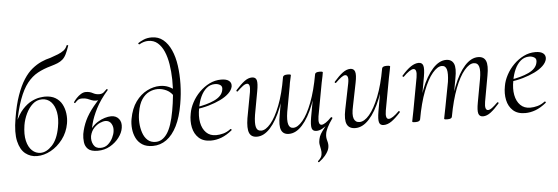

<svg xmlns="http://www.w3.org/2000/svg" viewBox="-56 -911 3833 1318"><g transform="rotate(-5 1860.5 -252.0)"><path d="M169 14Q124 14 89.5 -13Q55 -40 41 -99.5Q27 -159 44 -257Q59 -349 82 -413.5Q105 -478 132.5 -520.5Q160 -563 191.5 -588.5Q223 -614 255.5 -628.5Q288 -643 319 -650Q349 -660 372.5 -669.5Q396 -679 412.5 -691.5Q429 -704 437 -725Q438 -728 443.5 -726.5Q449 -725 448 -723Q436 -688 425 -665.5Q414 -643 399 -630Q384 -617 364.5 -609Q345 -601 317 -593Q266 -579 225.5 -557Q185 -535 152.5 -494Q120 -453 94.5 -383.5Q69 -314 49 -204L47 -223Q72 -283 103 -316.5Q134 -350 165.5 -365.5Q197 -381 221.5 -384.5Q246 -388 257 -388Q301 -388 330 -370.5Q359 -353 374.5 -324Q390 -295 394.5 -260Q399 -225 393 -191Q382 -130 346.5 -83.5Q311 -37 264 -11.5Q217 14 169 14ZM195 -6Q236 -6 275 -47Q314 -88 329 -171Q340 -229 331.5 -274Q323 -319 298.5 -345Q274 -371 236 -371Q199 -371 171.5 -346Q144 -321 126 -283.5Q108 -246 101 -205Q91 -141 101.5 -97Q112 -53 137 -29.5Q162 -6 195 -6Z M588 14Q541 14 521 -5Q501 -24 497.5 -53Q494 -82 498 -109Q507 -158 527.5 -201.5Q548 -245 586.5 -292.5Q625 -340 684 -402L691 -395Q637 -333 608.5 -277Q580 -221 568 -174Q556 -127 550 -91Q545 -58 559.5 -31Q574 -4 608 -4Q639 -4 660 -22.5Q681 -41 693 -66Q705 -91 707 -111Q711 -140 697.5 -162.5Q684 -185 657 -185Q641 -185 619 -175.5Q597 -166 577.5 -145.5Q558 -125 550 -91L537 -92Q543 -122 561.5 -145Q580 -168 604.5 -183.5Q629 -199 654 -206.5Q679 -214 699 -214Q733 -214 752 -190.5Q771 -167 765 -129Q760 -95 735 -62Q710 -29 672 -7.5Q634 14 588 14ZM461 -326Q459 -325 455.5 -328Q452 -331 454 -333Q462 -345 475.5 -359.5Q489 -374 506 -384.5Q523 -395 540 -395Q567 -395 587.5 -383.5Q608 -372 631 -372Q651 -372 662.5 -382Q674 -392 684 -402Q686 -404 689.5 -401Q693 -398 691 -395Q663 -359 643.5 -344.5Q624 -330 607 -330Q588 -330 574.5 -336Q561 -342 546.5 -347.5Q532 -353 510 -353Q491 -353 480.5 -344.5Q470 -336 461 -326Z M967 14Q923 14 895 -4Q867 -22 852.5 -51.5Q838 -81 834.5 -115.5Q831 -150 837 -183Q850 -255 883.5 -301Q917 -347 961.5 -369.5Q1006 -392 1050 -392Q1084 -392 1111 -380Q1138 -368 1160 -347L1146 -306Q1126 -342 1095 -357Q1064 -372 1033 -372Q1003 -372 974 -358Q945 -344 923.5 -312Q902 -280 893 -225Q886 -190 888 -153Q890 -116 901 -83.5Q912 -51 933.5 -31.5Q955 -12 989 -12Q1035 -12 1068 -60Q1101 -108 1120 -215Q1129 -264 1134.5 -319Q1140 -374 1139 -429Q1138 -484 1130 -534Q1122 -584 1105.5 -622.5Q1089 -661 1062.5 -684Q1036 -707 998 -707Q967 -707 936 -689Q932 -688 929.5 -692.5Q927 -697 929 -698Q943 -708 967 -718.5Q991 -729 1023 -729Q1069 -729 1102 -702Q1135 -675 1156 -628Q1177 -581 1185.5 -520.5Q1194 -460 1192.5 -392Q1191 -324 1179 -256Q1164 -167 1134 -107Q1104 -47 1061.5 -16.5Q1019 14 967 14Z M1368 12Q1315 12 1284.5 -16Q1254 -44 1244.5 -89Q1235 -134 1245 -185Q1251 -222 1271.5 -260.5Q1292 -299 1323 -330Q1354 -361 1392 -380Q1430 -399 1473 -399Q1510 -399 1527.5 -384.5Q1545 -370 1541 -345Q1536 -321 1513 -299Q1490 -277 1454 -259.5Q1418 -242 1373.5 -229Q1329 -216 1281 -211L1283 -224Q1360 -235 1412.5 -259.5Q1465 -284 1474 -324Q1481 -351 1465 -361.5Q1449 -372 1429 -372Q1395 -372 1370 -351Q1345 -330 1329 -295Q1313 -260 1306 -218Q1295 -162 1303.5 -118Q1312 -74 1338 -48Q1364 -22 1406 -22Q1430 -22 1456 -29Q1482 -36 1507 -55Q1510 -57 1513.5 -53Q1517 -49 1514 -46Q1476 -15 1440 -1.5Q1404 12 1368 12Z M1685 13Q1645 13 1632 -18.5Q1619 -50 1630 -119L1663 -297Q1668 -328 1663.5 -341.5Q1659 -355 1648 -355Q1635 -355 1618.5 -342.5Q1602 -330 1580 -309Q1577 -305 1573 -309Q1569 -313 1572 -317Q1606 -355 1632.5 -375Q1659 -395 1685 -395Q1711 -395 1717 -373Q1723 -351 1713 -297L1684 -138Q1675 -80 1682.5 -53Q1690 -26 1718 -26Q1748 -26 1782.5 -66.5Q1817 -107 1848 -186.5Q1879 -266 1898 -379L1911 -378Q1891 -261 1856 -172.5Q1821 -84 1777 -35.5Q1733 13 1685 13ZM1905 13Q1866 13 1852.5 -18Q1839 -49 1852 -119L1898 -379Q1901 -394 1930 -394Q1945 -394 1949 -392Q1953 -390 1953 -388Q1953 -384 1947 -360Q1941 -336 1938 -312L1906 -138Q1897 -80 1905 -53Q1913 -26 1938 -26Q1969 -26 2003.5 -67Q2038 -108 2068.5 -187.5Q2099 -267 2119 -379L2131 -378Q2111 -261 2076.5 -173Q2042 -85 1998 -36Q1954 13 1905 13ZM2094 224Q2093 226 2089 223Q2085 220 2087 217Q2102 203 2108 193Q2114 183 2115 173Q2118 156 2114.5 139.5Q2111 123 2108 105Q2105 87 2110 67Q2114 48 2123.5 32Q2133 16 2149.5 -5Q2166 -26 2189 -58L2175 -31Q2154 -12 2134 -1.5Q2114 9 2095 9Q2069 9 2063 -12.5Q2057 -34 2066 -87L2119 -379Q2121 -394 2151 -394Q2165 -394 2169 -392Q2173 -390 2173 -388Q2173 -384 2168.5 -362Q2164 -340 2159 -317L2117 -89Q2108 -30 2134 -30Q2145 -30 2162.5 -41.5Q2180 -53 2201 -75Q2204 -78 2208.5 -74.5Q2213 -71 2211 -68Q2186 -33 2173.5 -7.5Q2161 18 2159 36Q2155 58 2162.5 83Q2170 108 2166 129Q2165 138 2158.5 152Q2152 166 2137.5 184Q2123 202 2094 224Z M2363 13Q2320 13 2305 -18.5Q2290 -50 2304 -119L2340 -297Q2346 -328 2341 -341.5Q2336 -355 2324 -355Q2313 -355 2296 -342.5Q2279 -330 2258 -309Q2254 -305 2250 -309Q2246 -313 2250 -317Q2283 -355 2310 -375Q2337 -395 2363 -395Q2387 -395 2394.5 -373Q2402 -351 2391 -297L2359 -138Q2346 -80 2356 -53Q2366 -26 2395 -26Q2428 -26 2463 -67Q2498 -108 2529.5 -187Q2561 -266 2581 -379L2594 -378Q2574 -261 2538.5 -173Q2503 -85 2458 -36Q2413 13 2363 13ZM2558 9Q2533 9 2527 -12.5Q2521 -34 2530 -87L2581 -379Q2584 -394 2613 -394Q2628 -394 2632.5 -392Q2637 -390 2637 -388Q2637 -384 2632 -361Q2627 -338 2622 -312L2581 -89Q2571 -30 2597 -30Q2609 -30 2627 -42Q2645 -54 2667 -76Q2670 -80 2674 -75.5Q2678 -71 2675 -68Q2640 -29 2612.5 -10Q2585 9 2558 9Z M3243 9Q3218 9 3211.5 -13Q3205 -35 3215 -89L3244 -248Q3254 -305 3246 -332.5Q3238 -360 3210 -360Q3180 -360 3145.5 -319.5Q3111 -279 3080.5 -200Q3050 -121 3029 -7L3018 -8Q3038 -125 3072.5 -213.5Q3107 -302 3151 -350.5Q3195 -399 3243 -399Q3283 -399 3296.5 -368Q3310 -337 3297 -267L3265 -89Q3260 -59 3264.5 -45Q3269 -31 3281 -31Q3293 -31 3309.5 -43.5Q3326 -56 3347 -77Q3351 -81 3355 -77Q3359 -73 3355 -69Q3323 -32 3296 -11.5Q3269 9 3243 9ZM2778 8Q2763 8 2759 6.5Q2755 5 2755 2Q2755 -2 2760 -24Q2765 -46 2769 -69L2811 -297Q2821 -356 2794 -356Q2783 -356 2765 -344Q2747 -332 2725 -310Q2722 -306 2717.5 -310.5Q2713 -315 2717 -318Q2751 -357 2779.5 -376Q2808 -395 2834 -395Q2858 -395 2864.5 -373.5Q2871 -352 2862 -299L2810 -7Q2806 8 2778 8ZM2998 8Q2984 8 2979.5 6.5Q2975 5 2975 2Q2975 -2 2980.5 -26.5Q2986 -51 2990 -74L3023 -248Q3031 -305 3023.5 -332.5Q3016 -360 2990 -360Q2960 -360 2925.5 -319Q2891 -278 2860.5 -198.5Q2830 -119 2810 -7L2797 -8Q2817 -125 2851.5 -213Q2886 -301 2930.5 -350Q2975 -399 3023 -399Q3061 -399 3075.5 -368.5Q3090 -338 3076 -267L3029 -7Q3027 8 2998 8Z M3533 12Q3480 12 3449.5 -16Q3419 -44 3409.5 -89Q3400 -134 3410 -185Q3416 -222 3436.5 -260.5Q3457 -299 3488 -330Q3519 -361 3557 -380Q3595 -399 3638 -399Q3675 -399 3692.5 -384.5Q3710 -370 3706 -345Q3701 -321 3678 -299Q3655 -277 3619 -259.5Q3583 -242 3538.5 -229Q3494 -216 3446 -211L3448 -224Q3525 -235 3577.5 -259.5Q3630 -284 3639 -324Q3646 -351 3630 -361.5Q3614 -372 3594 -372Q3560 -372 3535 -351Q3510 -330 3494 -295Q3478 -260 3471 -218Q3460 -162 3468.5 -118Q3477 -74 3503 -48Q3529 -22 3571 -22Q3595 -22 3621 -29Q3647 -36 3672 -55Q3675 -57 3678.5 -53Q3682 -49 3679 -46Q3641 -15 3605 -1.5Q3569 12 3533 12Z"/></g></svg>

Font: Cormorant
Style: Italic
Weight: 400
Italic angle: -10°
Designer: Christian Thalmann (Catharsis Fonts)
Foundry: Catharsis Fonts
Version: Version 4.000